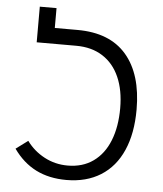

<svg xmlns="http://www.w3.org/2000/svg" viewBox="-53 -771 705 829"><g transform="rotate(5 300.0 -357.0)"><path d="M35 -105 87 -143.5Q117.5 -101.5 164 -76.8Q210.5 -52 265 -52Q330 -52 376 -84.8Q422 -117.5 446 -177.5Q470 -237.5 470 -318.5Q470 -396 445 -452.8Q420 -509.5 372.2 -540Q324.5 -570.5 257 -570.5H86V-725H158.5V-639H257Q397 -639 469 -555.5Q541 -472 541 -318.5Q541 -215.5 508.5 -141.5Q476 -67.5 413.8 -28.5Q351.5 10.5 265 10.5Q190 10.5 133.2 -18Q76.5 -46.5 35 -105Z"/></g></svg>

Font: JuliaMono
Style: Bold
Weight: 700
Monospace: yes
Designer: cormullion
Foundry: corm
Version: Version 0.055; ttfautohint (v1.8.4)